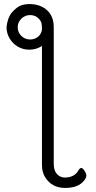

<svg xmlns="http://www.w3.org/2000/svg" viewBox="-20 -728 470 943"><path d="M171 -551Q183 -564 186 -582V-583V-590Q186 -606 183 -617Q180 -626 171 -636Q153 -654 128 -654Q103 -654 85 -636.5Q67 -619 67 -594Q67 -569 85 -551.5Q103 -534 128 -534Q153 -534 171 -551ZM179 -498Q154 -484 123.5 -484Q93 -484 67.5 -499Q42 -514 27 -539.5Q12 -565 12 -596Q18 -643 38 -666Q58 -689 76.5 -698.5Q95 -708 127 -708Q159 -708 186 -695Q244 -666 244 -594V77Q244 110 260 127Q276 144 298 144Q347 144 367 106Q373 97 379.5 97Q386 97 395 110.5Q404 124 404 135Q404 146 392 160Q364 195 299.5 195Q235 195 202 143Q186 118 186 81V-503Z"/></svg>

Font: Moon Stars Kai T Light
Style: Regular
Weight: 300
Designer: GuiWonder
Version: Version 1.101